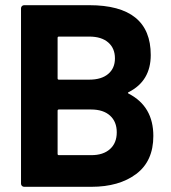

<svg xmlns="http://www.w3.org/2000/svg" viewBox="-20 -720 660 740"><path d="M476 -359Q571 -310 571 -196Q571 -99 505 -49.5Q439 0 332 0H73Q68 0 64.5 -3.5Q61 -7 61 -12V-688Q61 -693 64.5 -696.5Q68 -700 73 -700H324Q561 -700 561 -508Q561 -408 476 -365Q470 -362 476 -359ZM202 -574V-418Q202 -413 207 -413H324Q371 -413 397 -435Q423 -457 423 -495Q423 -534 397 -556.5Q371 -579 324 -579H207Q202 -579 202 -574ZM430 -210Q430 -251 404 -274.5Q378 -298 331 -298H207Q202 -298 202 -293V-127Q202 -122 207 -122H332Q378 -122 404 -145.5Q430 -169 430 -210Z"/></svg>

Font: Amber EN
Style: Bold
Weight: 700
Designer: Jeremy Tribby
Foundry: Tribby Type
Version: Version 1.408 November 24, 2021